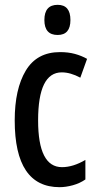

<svg xmlns="http://www.w3.org/2000/svg" viewBox="-20 -766 402 796"><path d="M227 10Q41 10 41 -267Q41 -397 87 -473.5Q133 -550 229 -550Q263 -550 290.5 -542.5Q318 -535 341 -522L313 -444Q272 -466 236 -466Q138 -466 138 -267Q138 -73 237 -73Q283 -73 334 -103V-22Q311 -6 282 2Q253 10 227 10ZM219 -746Q272 -746 272 -683Q272 -621 219 -621Q164 -621 164 -683Q164 -746 219 -746Z"/></svg>

Font: Noto Sans Ethiopic ExtraCondensed Medium
Style: Regular
Weight: 500
Width: 2
Designer: Monotype Design Team
Foundry: Monotype Imaging Inc.
Version: Version 2.102; ttfautohint (v1.8.4.7-5d5b)